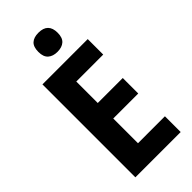

<svg xmlns="http://www.w3.org/2000/svg" viewBox="-288 -985 1043 1043"><g transform="rotate(-45 233.5 -464.0)"><path d="M420 0H72V-714H420V-595H213V-430H405V-311H213V-121H420ZM255 -928Q329 -928 329 -854Q329 -816 309.5 -798.5Q290 -781 255 -781Q221 -781 201 -798.5Q181 -816 181 -854Q181 -893 200 -910.5Q219 -928 255 -928Z"/></g></svg>

Font: Noto Sans Condensed
Style: Bold
Weight: 700
Width: 3
Designer: Monotype Design Team
Foundry: Monotype Imaging Inc.
Version: Version 2.013; ttfautohint (v1.8.4.7-5d5b)